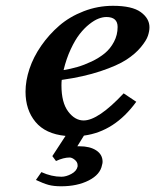

<svg xmlns="http://www.w3.org/2000/svg" viewBox="-20 -464 540 668"><path d="M389.2 -370.1Q389.2 -404.8 350.1 -404.8Q337.4 -404.8 322.8 -399.2Q308.1 -393.6 290.8 -379.9Q273.4 -366.2 257.3 -345.7Q241.2 -325.2 226.1 -292.7Q210.9 -260.3 201.2 -220.2Q225.6 -224.1 249.3 -231Q272.9 -237.8 299.1 -250.2Q325.2 -262.7 344.5 -278.6Q363.8 -294.4 376.5 -318.4Q389.2 -342.3 389.2 -370.1ZM500 -369.1Q500 -355.5 494.6 -339.4Q489.3 -323.2 470 -299.8Q450.7 -276.4 419.4 -256.1Q388.2 -235.8 329.8 -216.3Q271.5 -196.8 194.8 -186Q193.8 -178.2 193.8 -167Q193.8 -106.9 217.3 -75.9Q240.7 -44.9 271 -44.9Q321.8 -44.9 410.2 -139.2L454.1 -109.9Q378.9 -6.3 272 7.8L249 44.9H256.8Q293 44.9 314.9 59.3Q336.9 73.7 336.9 99.1Q336.9 104 335 109.9Q329.1 143.1 289.1 163.6Q249 184.1 192.9 184.1Q166.5 184.1 148.7 179.2Q130.9 174.3 105 162.1L124 134.8Q159.2 150.9 193.8 150.9Q210 150.9 228.3 141.1Q246.6 131.3 250 115.2V110.8Q250 100.1 240.2 92Q230.5 84 222.2 84Q201.2 84 174.8 96.2L162.1 79.1L208 8.8Q138.2 2 103.5 -39.8Q68.8 -81.5 68.8 -145Q68.8 -183.1 82.5 -224.4Q96.2 -265.6 123.3 -304.7Q150.4 -343.8 186.5 -375Q222.7 -406.2 271.5 -425Q320.3 -443.8 373 -443.8Q439.5 -443.8 469.7 -421.9Q500 -399.9 500 -369.1Z"/></svg>

Font: Linux Libertine
Style: Bold Italic
Weight: 700
Italic angle: -11.5°
Designer: Philipp H. Poll
Foundry: Philipp H. Poll
Version: Version 4.0.5